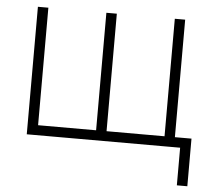

<svg xmlns="http://www.w3.org/2000/svg" viewBox="-50 -583 870 794"><g transform="rotate(5 385.0 -186.0)"><path d="M75.7 -529.3H119.1V-41.5H359.9V-529.3H403.3V-41.5H644V-529.3H687V0H75.7ZM712.4 156.2V0H665V-41.5H755.9V156.2Z"/></g></svg>

Font: Inter 24pt ExtraLight
Style: Regular
Weight: 250
Designer: Rasmus Andersson
Foundry: rsms
Version: Version 4.001;git-66647c0bb